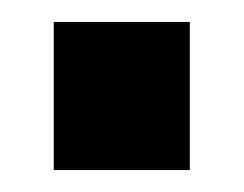

<svg xmlns="http://www.w3.org/2000/svg" viewBox="-20 -364 222 175"><path d="M29 -209V-344H153V-209Z"/></svg>

Font: Hubot Sans Condensed SemiBold
Style: Regular
Weight: 600
Width: 3
Designer: Deni Anggara
Foundry: GitHub, Inc., Subsidiary of Microsoft Corporation
Version: Version 2.000